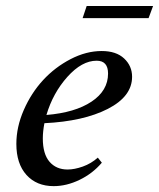

<svg xmlns="http://www.w3.org/2000/svg" viewBox="-20 -617 537 648"><path d="M258.8 -555.7 272.5 -596.7H496.6L481.4 -555.7ZM161.1 11.2Q103.5 11.2 69.3 -26.6Q35.2 -64.5 35.2 -131.3Q35.2 -188.5 60.3 -245.8Q85.4 -303.2 125.5 -346.7Q165.5 -390.1 218.3 -417.5Q271 -444.8 323.2 -444.8Q372.1 -444.8 398.9 -419.7Q425.8 -394.5 425.8 -357.9Q425.8 -291.5 343.8 -249.5Q261.7 -207.5 129.9 -201.2Q124.5 -173.3 124.5 -149.9Q124.5 -97.2 147.2 -71Q169.9 -44.9 208 -44.9Q231.4 -44.9 259.5 -54.9Q287.6 -64.9 310.1 -85L323.7 -67.9Q292.5 -31.2 248.5 -10Q204.6 11.2 161.1 11.2ZM306.2 -412.1Q256.3 -412.1 207.5 -357.7Q158.7 -303.2 136.7 -229Q232.9 -236.8 288.8 -273.9Q344.7 -311 344.7 -368.7Q344.7 -412.1 306.2 -412.1Z"/></svg>

Font: Elstob Medium
Style: Italic
Weight: 500
Italic angle: -20°
Designer: Peter S. Baker
Version: Version 1.015